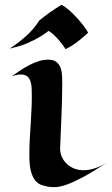

<svg xmlns="http://www.w3.org/2000/svg" viewBox="-20 -751 461 792"><path d="M420.9 -80.1Q365.2 -43.5 326.4 -22.5Q287.6 -1.5 259.8 8.8Q231.9 19 212.9 20.5Q193.8 22 178.2 19Q164.1 16.6 150.4 11.7Q136.7 6.8 125.7 -6.1Q114.7 -19 107.9 -43.5Q101.1 -67.9 101.1 -109.9Q101.1 -145 103 -179.4Q105 -213.9 107.2 -247.8Q109.4 -281.7 110.6 -315.2Q111.8 -348.6 110.8 -381.8Q109.9 -414.1 99.1 -429Q88.4 -443.8 66.9 -443.8Q58.6 -443.8 48.8 -441.9Q39.1 -439.9 27.8 -436Q45.4 -448.2 64 -460.7Q82.5 -473.1 101.6 -482.9Q120.6 -492.7 139.9 -498.8Q159.2 -504.9 178.2 -504.9Q200.7 -504.9 212.9 -495.1Q225.1 -485.4 230.2 -470.2Q235.4 -455.1 236.1 -437.3Q236.8 -419.4 236.8 -402.8Q236.8 -371.1 235.6 -332.5Q234.4 -293.9 232.9 -256.6Q231.4 -219.2 230 -187.7Q228.5 -156.2 228 -139.2Q227.5 -123 233.9 -106.9Q240.2 -90.8 252.7 -77.9Q265.1 -64.9 283.4 -56.9Q301.8 -48.8 325.2 -48.8Q345.7 -48.8 369.6 -56.2Q393.6 -63.5 420.9 -80.1ZM343.3 -615.7Q338.4 -611.3 329.3 -603.3Q320.3 -595.2 308.1 -585.4Q295.9 -575.7 281.2 -565.7Q266.6 -555.7 250 -548.3Q246.1 -555.7 237.5 -567.1Q229 -578.6 218.8 -590.1Q208.5 -601.6 198 -610.8Q187.5 -620.1 180.2 -623.5Q166 -612.3 150.1 -602.5Q134.3 -592.8 118.7 -585Q103 -577.1 88.4 -571Q73.7 -564.9 62 -561.5L20 -550.3Q56.6 -574.7 87.9 -602.5Q119.1 -630.4 142.1 -666.5Q164.1 -684.6 185.5 -699.7Q207 -714.8 233.9 -731.4Q244.6 -725.6 256.8 -715.8Q269 -706.1 280.8 -694.6Q292.5 -683.1 303.5 -670.7Q314.5 -658.2 322.8 -647.2Q331.1 -636.2 336.7 -627.7Q342.3 -619.1 343.3 -615.7Z"/></svg>

Font: Eagle Lake
Style: Regular
Weight: 400
Designer: Astigmatic (AOETI)
Foundry: Astigmatic (AOETI)
Version: Version 1.000